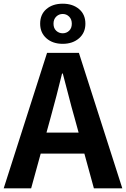

<svg xmlns="http://www.w3.org/2000/svg" viewBox="-24 -1030 689 1050"><path d="M-3.8 0 233.3 -740.8H407.5L644.9 0H489.5L383.7 -385.9Q366.9 -444.1 351.2 -506.3Q335.5 -568.5 319.4 -627.9H315.4Q300.9 -567.7 284.7 -505.9Q268.5 -444.1 252.5 -385.9L146.3 0ZM143.3 -190.1V-304.8H495.4V-190.1ZM319 -790.3Q264.2 -790.3 229.9 -820.6Q195.6 -850.9 195.6 -900.4Q195.6 -951.2 229.9 -980.5Q264.2 -1009.8 319 -1009.8Q373.4 -1009.8 408.2 -980.5Q443 -951.2 443 -900.4Q443 -850.9 408.2 -820.6Q373.4 -790.3 319 -790.3ZM319 -848Q339.5 -848 354.1 -861.9Q368.7 -875.8 368.7 -900.4Q368.7 -924.6 354.1 -939.1Q339.5 -953.6 319 -953.6Q298.2 -953.6 283.4 -939.1Q268.6 -924.6 268.6 -900.4Q268.6 -875.8 283.4 -861.9Q298.2 -848 319 -848Z"/></svg>

Font: Noto Sans SC Thin
Style: Regular
Weight: 100
Designer: Ryoko NISHIZUKA 西塚涼子 (kana, bopomofo & ideographs); Paul D. Hunt (Latin, Greek & Cyrillic); Sandoll Communications 산돌커뮤니
Foundry: Adobe
Version: Version 2.004-H2;hotconv 1.0.118;makeotfexe 2.5.65603